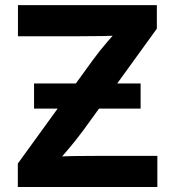

<svg xmlns="http://www.w3.org/2000/svg" viewBox="-20 -748 699 768"><path d="M51.3 0V-93.8L350.6 -506.8Q377.9 -544.4 410.4 -582Q442.9 -619.6 475.6 -656.7L487.8 -608.4Q439.5 -604.5 390.9 -603.8Q342.3 -603 293.9 -603H51.8V-727.5H607.4V-633.3L313.5 -227.1Q284.7 -188 251.2 -148.7Q217.8 -109.4 183.6 -70.8L171.4 -119.1Q221.7 -123 271.7 -123.8Q321.8 -124.5 372.1 -124.5H609.4V0ZM116.2 -313.5V-414.1H542.5V-313.5Z"/></svg>

Font: Inter 17pt
Style: Bold
Weight: 700
Version: Version 4.001;git-66647c0bb